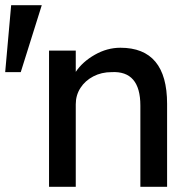

<svg xmlns="http://www.w3.org/2000/svg" viewBox="-76 -720 732 740"><path d="M-56 -442 -33 -700H85L4 -442ZM113 0V-525H216V-443Q242 -482 289.5 -509Q337 -536 388 -536Q568 -536 568 -320V0H465V-313Q465 -448 354 -442Q315 -442 283.5 -425.5Q252 -409 234 -381Q216 -353 216 -318V0Z"/></svg>

Font: Lexend Deca
Style: Regular
Weight: 400
Designer: Bonnie Shaver-Troup, Thomas Jockin
Foundry: Lexend
Version: Version 1.008; ttfautohint (v1.8.4.7-5d5b)